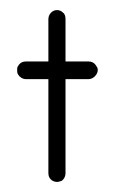

<svg xmlns="http://www.w3.org/2000/svg" viewBox="-20 -361 231 381"><path d="M93 -341C84 -341 76 -333 76 -323V-239H31C25 -239 19 -236 16 -230C14 -228 14 -225 14 -222C14 -219 14 -216 16 -213C19 -208 25 -204 31 -204H76V-17C76 -11 79 -5 85 -2C87 -1 90 0 93 0C96 0 99 -1 102 -2C107 -5 110 -11 110 -17V-204H156C162 -204 168 -208 171 -213C173 -216 174 -219 174 -222C174 -225 173 -228 171 -230C168 -236 162 -239 156 -239H110V-323C110 -328 109 -333 105 -336C102 -339 98 -341 93 -341Z"/></svg>

Font: LetsTrace
Style: basic
Weight: 500
Version: Version 002.000